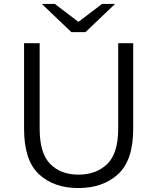

<svg xmlns="http://www.w3.org/2000/svg" viewBox="-20 -940 797 973"><path d="M102 -287V-721H181V-288Q181 -163 234.5 -109Q288 -55 377 -55Q468 -55 523.5 -109Q579 -163 579 -288V-721H655V-287Q655 -128 578.5 -57.5Q502 13 377 13Q253 13 177.5 -57Q102 -127 102 -287ZM192 -920H258L375 -831H380L497 -920H563L413 -777H342Z"/></svg>

Font: Nebula Sans Book
Style: Regular
Weight: 400
Designer: Paul D. Hunt for Adobe (as Source Sans)
Foundry: Nebula Entertainment & Broadcasting LLC
Version: Version 1.010